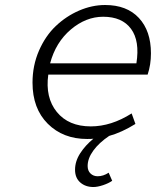

<svg xmlns="http://www.w3.org/2000/svg" viewBox="-20 -542 640 767"><path d="M569.8 -244.1H172.9Q160.2 -152.3 207 -94.7Q253.9 -37.1 342.8 -37.1Q424.3 -37.1 505.9 -88.9L521 -46.9Q466.8 -13.2 416 1Q375.5 28.3 352.8 59.6Q330.1 90.8 330.1 121.1Q330.1 140.1 341.6 151.1Q353 162.1 370.1 162.1Q392.6 162.1 414.1 147.9L428.2 180.2Q413.6 190.4 391.4 197.8Q369.1 205.1 353 205.1Q321.3 205.1 300.5 186.8Q279.8 168.5 279.8 136.2Q279.8 102.1 300.5 70.1Q321.3 38.1 353 12.2Q345.2 13.2 328.1 13.2Q231.9 13.2 170.9 -47.6Q109.9 -108.4 109.9 -211.9Q109.9 -280.3 135.7 -339.6Q161.6 -398.9 203.1 -438.2Q244.6 -477.5 296.1 -499.8Q347.7 -522 399.9 -522Q486.8 -522 534.9 -470.2Q583 -418.5 583 -329.1Q583 -283.2 569.8 -244.1ZM392.1 -475.1Q323.2 -475.1 262.9 -424.1Q202.6 -373 180.2 -289.1H524.9Q539.1 -378.4 503.4 -426.8Q467.8 -475.1 392.1 -475.1Z"/></svg>

Font: Office Code Pro D Light Italic
Style: Regular
Weight: 300
Italic angle: -9°
Designer: Nathan Rutzky & Paul D. Hunt
Foundry: Adobe Systems Incorporated
Version: Version 1.004;PS 001.004;hotconv 1.0.70;makeotf.lib2.5.58329